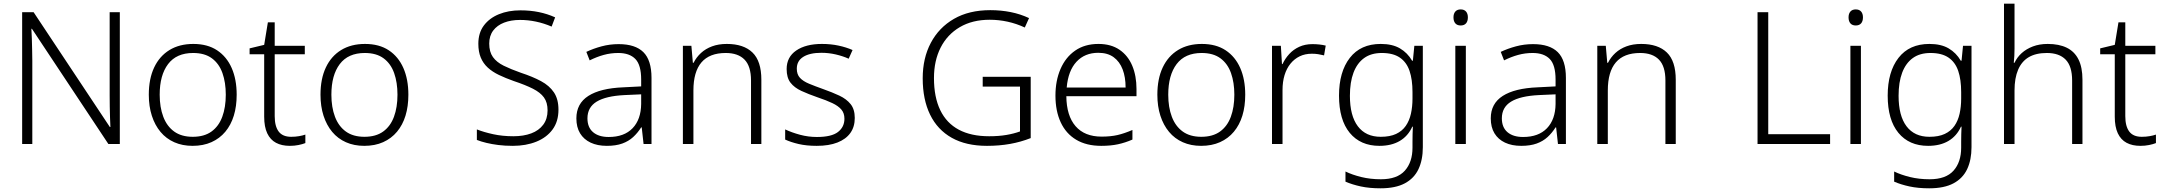

<svg xmlns="http://www.w3.org/2000/svg" viewBox="-20 -780 11723 1040"><path d="M629 0H567L153 -624H150Q152 -598 152.5 -570Q153 -542 154 -512.5Q155 -483 155 -451V0H100V-714H162L575 -92H578Q577 -113 576 -142Q575 -171 574.5 -202.5Q574 -234 574 -261V-714H629Z M1262 -267Q1262 -204 1246.5 -153.5Q1231 -103 1200.5 -66.5Q1170 -30 1125.5 -10Q1081 10 1023 10Q968 10 924 -9.5Q880 -29 849.5 -65.5Q819 -102 802.5 -153Q786 -204 786 -267Q786 -353 815 -414.5Q844 -476 898 -509Q952 -542 1027 -542Q1104 -542 1156 -507.5Q1208 -473 1235 -411.5Q1262 -350 1262 -267ZM845 -267Q845 -199 864.5 -147.5Q884 -96 923.5 -67.5Q963 -39 1024 -39Q1086 -39 1125.5 -67.5Q1165 -96 1184 -147.5Q1203 -199 1203 -267Q1203 -333 1185 -384Q1167 -435 1128 -464Q1089 -493 1026 -493Q936 -493 890.5 -433Q845 -373 845 -267Z M1557 -39Q1580 -39 1600 -42.5Q1620 -46 1634 -51V-5Q1619 1 1597 5.5Q1575 10 1550 10Q1506 10 1475 -6.5Q1444 -23 1427.5 -58Q1411 -93 1411 -148V-486H1332V-518L1411 -537L1431 -659H1468V-532H1631V-486H1468V-151Q1468 -96 1489.5 -67.5Q1511 -39 1557 -39Z M2192 -267Q2192 -204 2176.5 -153.5Q2161 -103 2130.5 -66.5Q2100 -30 2055.5 -10Q2011 10 1953 10Q1898 10 1854 -9.5Q1810 -29 1779.5 -65.5Q1749 -102 1732.5 -153Q1716 -204 1716 -267Q1716 -353 1745 -414.5Q1774 -476 1828 -509Q1882 -542 1957 -542Q2034 -542 2086 -507.5Q2138 -473 2165 -411.5Q2192 -350 2192 -267ZM1775 -267Q1775 -199 1794.5 -147.5Q1814 -96 1853.5 -67.5Q1893 -39 1954 -39Q2016 -39 2055.5 -67.5Q2095 -96 2114 -147.5Q2133 -199 2133 -267Q2133 -333 2115 -384Q2097 -435 2058 -464Q2019 -493 1956 -493Q1866 -493 1820.5 -433Q1775 -373 1775 -267Z M3005 -186Q3005 -122 2973 -78.5Q2941 -35 2885 -12.5Q2829 10 2758 10Q2715 10 2679.5 5.5Q2644 1 2615 -6Q2586 -13 2563 -22V-79Q2601 -64 2651.5 -53Q2702 -42 2761 -42Q2816 -42 2857.5 -57.5Q2899 -73 2922.5 -104.5Q2946 -136 2946 -182Q2946 -225 2926.5 -252Q2907 -279 2866.5 -299.5Q2826 -320 2763 -341Q2718 -357 2682.5 -374Q2647 -391 2622 -414Q2597 -437 2584 -468.5Q2571 -500 2571 -543Q2571 -602 2601 -642Q2631 -682 2682.5 -703Q2734 -724 2799 -724Q2852 -724 2898.5 -714.5Q2945 -705 2987 -686L2968 -636Q2926 -654 2883 -663Q2840 -672 2797 -672Q2748 -672 2710.5 -657.5Q2673 -643 2651.5 -614.5Q2630 -586 2630 -544Q2630 -499 2650 -471Q2670 -443 2708.5 -424Q2747 -405 2801 -386Q2865 -365 2910.5 -340.5Q2956 -316 2980.5 -279.5Q3005 -243 3005 -186Z M3331 -541Q3421 -541 3465 -497.5Q3509 -454 3509 -358V0H3466L3456 -90H3453Q3434 -60 3409.5 -37.5Q3385 -15 3350.5 -2.5Q3316 10 3267 10Q3216 10 3179 -7.5Q3142 -25 3122 -58Q3102 -91 3102 -139Q3102 -219 3167 -260.5Q3232 -302 3356 -307L3453 -312V-349Q3453 -428 3421.5 -460.5Q3390 -493 3329 -493Q3288 -493 3250 -482.5Q3212 -472 3174 -453L3156 -499Q3194 -517 3238.5 -529Q3283 -541 3331 -541ZM3363 -265Q3262 -260 3212 -229.5Q3162 -199 3162 -139Q3162 -90 3192.5 -64Q3223 -38 3277 -38Q3361 -38 3406.5 -85.5Q3452 -133 3453 -217V-269Z M3917 -542Q4008 -542 4056 -495.5Q4104 -449 4104 -348V0H4048V-344Q4048 -421 4013 -457Q3978 -493 3911 -493Q3823 -493 3779.5 -442Q3736 -391 3736 -290V0H3679V-532H3725L3733 -440H3737Q3752 -470 3777 -493Q3802 -516 3837 -529Q3872 -542 3917 -542Z M4610 -141Q4610 -93 4586 -59.5Q4562 -26 4516 -8Q4470 10 4404 10Q4348 10 4305.5 0Q4263 -10 4233 -24V-79Q4269 -62 4313.5 -50Q4358 -38 4405 -38Q4484 -38 4519 -65Q4554 -92 4554 -137Q4554 -167 4537.5 -186.5Q4521 -206 4488.5 -221.5Q4456 -237 4408 -253Q4359 -270 4321 -287.5Q4283 -305 4262 -332Q4241 -359 4241 -406Q4241 -471 4293 -506.5Q4345 -542 4432 -542Q4480 -542 4522 -533Q4564 -524 4598 -509L4577 -462Q4546 -476 4507.5 -485Q4469 -494 4429 -494Q4366 -494 4331 -472Q4296 -450 4296 -408Q4296 -377 4313 -358.5Q4330 -340 4362.5 -326.5Q4395 -313 4440 -297Q4488 -280 4526.5 -262Q4565 -244 4587.5 -216Q4610 -188 4610 -141Z M5303 -364H5563V-32Q5510 -11 5451.5 -0.5Q5393 10 5326 10Q5213 10 5135.5 -33.5Q5058 -77 5018 -159Q4978 -241 4978 -356Q4978 -465 5022 -548Q5066 -631 5147.5 -678Q5229 -725 5344 -725Q5402 -725 5454.5 -714.5Q5507 -704 5554 -682L5531 -631Q5486 -652 5438 -662.5Q5390 -673 5341 -673Q5247 -673 5179 -633Q5111 -593 5075 -522Q5039 -451 5039 -357Q5039 -254 5073 -183.5Q5107 -113 5173.5 -77.5Q5240 -42 5338 -42Q5390 -42 5431 -49Q5472 -56 5505 -68V-311H5303Z M5930 -542Q5998 -542 6044 -510.5Q6090 -479 6113 -424Q6136 -369 6136 -298V-259H5756Q5757 -153 5806 -96.5Q5855 -40 5947 -40Q5996 -40 6033 -48.5Q6070 -57 6114 -76V-24Q6075 -7 6035.5 1.5Q5996 10 5945 10Q5865 10 5809.5 -23Q5754 -56 5725.5 -117.5Q5697 -179 5697 -262Q5697 -343 5724.5 -406.5Q5752 -470 5804 -506Q5856 -542 5930 -542ZM5929 -494Q5856 -494 5811 -445.5Q5766 -397 5758 -306H6077Q6077 -362 6061 -404Q6045 -446 6012.5 -470Q5980 -494 5929 -494Z M6725 -267Q6725 -204 6709.5 -153.5Q6694 -103 6663.5 -66.5Q6633 -30 6588.5 -10Q6544 10 6486 10Q6431 10 6387 -9.5Q6343 -29 6312.5 -65.5Q6282 -102 6265.5 -153Q6249 -204 6249 -267Q6249 -353 6278 -414.5Q6307 -476 6361 -509Q6415 -542 6490 -542Q6567 -542 6619 -507.5Q6671 -473 6698 -411.5Q6725 -350 6725 -267ZM6308 -267Q6308 -199 6327.5 -147.5Q6347 -96 6386.5 -67.5Q6426 -39 6487 -39Q6549 -39 6588.5 -67.5Q6628 -96 6647 -147.5Q6666 -199 6666 -267Q6666 -333 6648 -384Q6630 -435 6591 -464Q6552 -493 6489 -493Q6399 -493 6353.5 -433Q6308 -373 6308 -267Z M7089 -541Q7108 -541 7126.5 -539Q7145 -537 7161 -533L7152 -480Q7136 -484 7120 -486.5Q7104 -489 7086 -489Q7049 -489 7020 -475Q6991 -461 6970 -435Q6949 -409 6938 -373Q6927 -337 6927 -292V0H6870V-532H6918L6924 -433H6927Q6941 -463 6963.5 -487.5Q6986 -512 7017.5 -526.5Q7049 -541 7089 -541Z M7459 -542Q7522 -542 7563 -518Q7604 -494 7629 -451H7633L7641 -532H7687V17Q7687 86 7663.5 136Q7640 186 7589.5 213Q7539 240 7458 240Q7398 240 7351.5 230Q7305 220 7268 204V149Q7305 167 7354 179Q7403 191 7460 191Q7548 191 7589.5 144.5Q7631 98 7631 20V-11Q7631 -32 7631.5 -53.5Q7632 -75 7633 -94H7630Q7607 -43 7562 -16.5Q7517 10 7452 10Q7349 10 7291 -60.5Q7233 -131 7233 -262Q7233 -391 7291.5 -466.5Q7350 -542 7459 -542ZM7465 -493Q7407 -493 7369 -465.5Q7331 -438 7311.5 -386.5Q7292 -335 7292 -261Q7292 -153 7335 -96Q7378 -39 7459 -39Q7509 -39 7542 -54.5Q7575 -70 7594.5 -98Q7614 -126 7622.5 -164Q7631 -202 7631 -246V-281Q7631 -349 7615 -396Q7599 -443 7562.5 -468Q7526 -493 7465 -493Z M7920 -532V0H7863V-532ZM7892 -729Q7911 -729 7921 -717.5Q7931 -706 7931 -686Q7931 -665 7921 -653.5Q7911 -642 7892 -642Q7873 -642 7863 -653.5Q7853 -665 7853 -686Q7853 -706 7863 -717.5Q7873 -729 7892 -729Z M8284 -541Q8374 -541 8418 -497.5Q8462 -454 8462 -358V0H8419L8409 -90H8406Q8387 -60 8362.5 -37.5Q8338 -15 8303.5 -2.5Q8269 10 8220 10Q8169 10 8132 -7.5Q8095 -25 8075 -58Q8055 -91 8055 -139Q8055 -219 8120 -260.5Q8185 -302 8309 -307L8406 -312V-349Q8406 -428 8374.5 -460.5Q8343 -493 8282 -493Q8241 -493 8203 -482.5Q8165 -472 8127 -453L8109 -499Q8147 -517 8191.5 -529Q8236 -541 8284 -541ZM8316 -265Q8215 -260 8165 -229.5Q8115 -199 8115 -139Q8115 -90 8145.5 -64Q8176 -38 8230 -38Q8314 -38 8359.5 -85.5Q8405 -133 8406 -217V-269Z M8870 -542Q8961 -542 9009 -495.5Q9057 -449 9057 -348V0H9001V-344Q9001 -421 8966 -457Q8931 -493 8864 -493Q8776 -493 8732.5 -442Q8689 -391 8689 -290V0H8632V-532H8678L8686 -440H8690Q8705 -470 8730 -493Q8755 -516 8790 -529Q8825 -542 8870 -542Z M9500 0V-714H9558V-53H9893V0Z M10060 -532V0H10003V-532ZM10032 -729Q10051 -729 10061 -717.5Q10071 -706 10071 -686Q10071 -665 10061 -653.5Q10051 -642 10032 -642Q10013 -642 10003 -653.5Q9993 -665 9993 -686Q9993 -706 10003 -717.5Q10013 -729 10032 -729Z M10431 -542Q10494 -542 10535 -518Q10576 -494 10601 -451H10605L10613 -532H10659V17Q10659 86 10635.5 136Q10612 186 10561.5 213Q10511 240 10430 240Q10370 240 10323.5 230Q10277 220 10240 204V149Q10277 167 10326 179Q10375 191 10432 191Q10520 191 10561.5 144.5Q10603 98 10603 20V-11Q10603 -32 10603.5 -53.5Q10604 -75 10605 -94H10602Q10579 -43 10534 -16.5Q10489 10 10424 10Q10321 10 10263 -60.5Q10205 -131 10205 -262Q10205 -391 10263.5 -466.5Q10322 -542 10431 -542ZM10437 -493Q10379 -493 10341 -465.5Q10303 -438 10283.5 -386.5Q10264 -335 10264 -261Q10264 -153 10307 -96Q10350 -39 10431 -39Q10481 -39 10514 -54.5Q10547 -70 10566.5 -98Q10586 -126 10594.5 -164Q10603 -202 10603 -246V-281Q10603 -349 10587 -396Q10571 -443 10534.5 -468Q10498 -493 10437 -493Z M10892 -517Q10892 -496 10891 -477.5Q10890 -459 10888 -440H10892Q10906 -470 10931 -492.5Q10956 -515 10991.5 -528.5Q11027 -542 11072 -542Q11133 -542 11175 -521.5Q11217 -501 11238.5 -458Q11260 -415 11260 -348V0H11204V-344Q11204 -421 11169 -457Q11134 -493 11067 -493Q11008 -493 10969.5 -470.5Q10931 -448 10911.5 -402.5Q10892 -357 10892 -290V0H10835V-760H10892Z M11581 -39Q11604 -39 11624 -42.5Q11644 -46 11658 -51V-5Q11643 1 11621 5.5Q11599 10 11574 10Q11530 10 11499 -6.5Q11468 -23 11451.5 -58Q11435 -93 11435 -148V-486H11356V-518L11435 -537L11455 -659H11492V-532H11655V-486H11492V-151Q11492 -96 11513.5 -67.5Q11535 -39 11581 -39Z"/></svg>

Font: Noto Sans Georgian Light
Style: Regular
Weight: 300
Version: Version 2.002